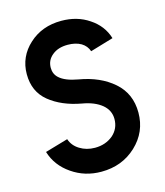

<svg xmlns="http://www.w3.org/2000/svg" viewBox="-109 -795 764 890"><g transform="rotate(-15 273.0 -350.0)"><path d="M268 -712Q175 -712 113 -655Q82 -627 66 -591.5Q50 -556 50 -514Q50 -430 109 -382Q168 -334 261 -317Q321 -307 356 -278Q389 -250 389 -209Q389 -163 355 -133Q319 -103 268 -103Q227 -103 195 -123Q164 -142 153 -175L43 -143Q64 -74 127 -31Q189 12 268 12Q368 12 436 -52Q504 -116 504 -209Q504 -300 440 -356Q376 -412 275 -429Q213 -440 186 -465Q165 -484 165 -514Q165 -551 194 -574Q222 -597 268 -597Q306 -597 332 -582Q357 -567 366 -540L477 -573Q458 -636 400 -674Q344 -712 268 -712Z"/></g></svg>

Font: Unageo
Style: SemiBold
Weight: 600
Designer: Richard Sepsi
Foundry: Richard Sepsi
Version: Version 2.000